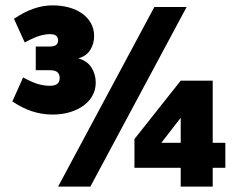

<svg xmlns="http://www.w3.org/2000/svg" viewBox="-20 -694 884 714"><path d="M175 -268Q97 -268 26 -317L66 -406Q101 -387 123 -381Q145 -375 165 -375Q185 -375 193.5 -382.5Q202 -390 202 -404Q202 -418 193.5 -425.5Q185 -433 165 -433H113V-521H165Q182 -521 189 -527Q196 -533 196 -544Q196 -555 189 -561Q182 -567 165 -567Q149 -567 128 -561Q107 -555 72 -536L32 -624Q105 -674 175 -674Q209 -674 237.5 -666Q266 -658 286.5 -643Q307 -628 318.5 -607Q330 -586 330 -560Q330 -531 315.5 -508Q301 -485 271 -477Q304 -468 320 -443Q336 -418 336 -387Q336 -361 324.5 -339.5Q313 -318 291.5 -302Q270 -286 240.5 -277Q211 -268 175 -268ZM196 0 554 -668H674L316 0ZM652 0V-70H480V-177L652 -394H771V-163H818V-70H771V0ZM652 -256 580 -163H652Z"/></svg>

Font: Celebes Black
Style: Regular
Weight: 900
Designer: Anugrah Pasau
Foundry: Lafontype
Version: Version 1.000; ttfautohint (v1.8.4)